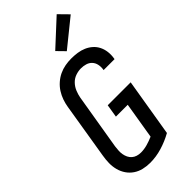

<svg xmlns="http://www.w3.org/2000/svg" viewBox="-306 -1044 1112 1112"><g transform="rotate(-45 250.0 -488.0)"><path d="M199 8Q170 8 143 1.5Q116 -5 94 -20Q72 -35 57 -57Q42 -79 35 -105.5Q28 -132 28.5 -160Q29 -188 34 -217L90 -559Q94 -584 102.5 -608Q111 -632 125 -654Q139 -676 159.5 -694Q180 -712 203.5 -723Q227 -734 252 -738.5Q277 -743 302 -743Q327 -743 351.5 -739.5Q376 -736 398 -726.5Q420 -717 437.5 -701.5Q455 -686 465.5 -665Q476 -644 479 -619.5Q482 -595 478 -570Q478 -568 477.5 -566.5Q477 -565 477 -563H387Q387 -564 387.5 -565Q388 -566 388 -567Q391 -587 387 -606Q383 -625 370.5 -638.5Q358 -652 339.5 -657.5Q321 -663 302 -663Q279 -663 256.5 -655Q234 -647 217.5 -629.5Q201 -612 192 -590Q183 -568 179 -546L122 -204Q120 -188 119 -172.5Q118 -157 120.5 -142Q123 -127 129.5 -113.5Q136 -100 147 -90.5Q158 -81 172.5 -76.5Q187 -72 203 -72Q229 -72 255.5 -79.5Q282 -87 307 -98L344 -322H247L260 -402H448L389 -46Q344 -21 295.5 -6.5Q247 8 199 8ZM314 -791 267 -839 424 -984 481 -926Z"/></g></svg>

Font: Iosevka SS04 Medium Oblique
Style: Regular
Weight: 500
Italic angle: -9°
Monospace: yes
Designer: Belleve Invis
Foundry: Belleve Invis
Version: Version 19.0.0; ttfautohint (v1.8.4)